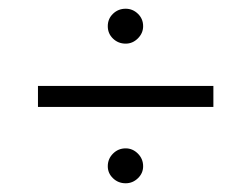

<svg xmlns="http://www.w3.org/2000/svg" viewBox="-20 -505 576 440"><path d="M268 -405Q251 -405 239 -416.5Q227 -428 227 -445Q227 -462 239 -473.5Q251 -485 268 -485Q284 -485 296 -473.5Q308 -462 308 -445Q308 -429 296 -417Q284 -405 268 -405ZM67 -260V-308H469V-260ZM268 -85Q251 -85 239 -96.5Q227 -108 227 -124Q227 -141 239 -153Q251 -165 268 -165Q284 -165 296 -153Q308 -141 308 -124Q308 -108 296 -96.5Q284 -85 268 -85Z"/></svg>

Font: Arapey Thin
Style: Regular
Weight: 100
Designer: Eduardo Rodriguez Tunni
Foundry: Eduardo Rodriguez Tunni
Version: Version 4.000;hotconv 1.0.109;makeotfexe 2.5.65596